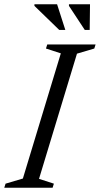

<svg xmlns="http://www.w3.org/2000/svg" viewBox="-37 -878 467 898"><path d="M247.5 -628.5 178 -651 184 -670H410L404 -651L323 -627L145.5 -41.5L215 -19L209 0H-17L-11 -19L70 -43ZM268.5 -738H240L124 -850.5V-858H230ZM382.5 -738H359.5L285.5 -850.5V-858H384Z"/></svg>

Font: Newsreader 16pt
Style: Italic
Weight: 400
Italic angle: -17°
Designer: Hugues Gentile
Foundry: Production Type
Version: Version 1.003